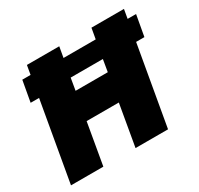

<svg xmlns="http://www.w3.org/2000/svg" viewBox="-148 -882 1103 1064"><g transform="rotate(-30 403.0 -350.0)"><path d="M554 -700 542 -632H336L348 -700H141L131 -642H78L54 -508H108L19 0H226L272 -265H478L432 0H640L729 -508H782L806 -642H752L762 -700ZM303 -441 316 -518H522L509 -441Z"/></g></svg>

Font: Fixel Display Black
Style: Italic
Weight: 900
Italic angle: -10°
Designer: AlfaBravo + MacPaw
Foundry: Kyrylo Tkachov, Marchela Mozhyna, Serhii Makarenko, Maria Weinstein, Zakhar Kryvoshyya
Version: Version 1.210;Glyphs 3.2 (3217)